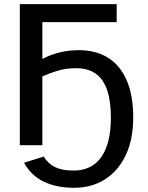

<svg xmlns="http://www.w3.org/2000/svg" viewBox="-20 -708 721 936"><path d="M629.4 -135.3Q629.4 -28.8 593.3 47.9Q557.1 124.5 492.2 166Q427.2 207.5 341.3 207.5Q255.4 207.5 193.6 177.7Q131.8 147.9 97.2 85.4L192.9 55.2Q215.3 91.3 249.8 107.4Q284.2 123.5 338.9 123.5Q427.7 123.5 474.1 57.1Q520.5 -9.3 520.5 -134.3Q520.5 -256.8 479 -316.2Q437.5 -375.5 353 -375.5Q326.7 -375.5 304 -372.6Q281.2 -369.6 253.9 -361.1Q226.6 -352.5 186.5 -335.9V0H76.7V-688H548.8V-600.1H186.5V-420.9Q228 -442.4 272.7 -452.9Q317.4 -463.4 363.8 -463.4Q449.2 -463.4 508.5 -425.3Q567.9 -387.2 598.6 -314.2Q629.4 -241.2 629.4 -135.3Z"/></svg>

Font: Arimo Medium
Style: Regular
Weight: 500
Designer: Steve Matteson
Foundry: Monotype Imaging Inc.
Version: Version 1.33